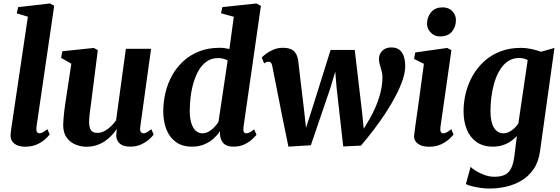

<svg xmlns="http://www.w3.org/2000/svg" viewBox="-20 -837 3237 1109"><path d="M190.5 -103Q188.5 -85.5 192.8 -76.2Q197 -67 208 -67Q216 -67 225.8 -71.8Q235.5 -76.5 254 -91L267 -60Q259.5 -50.5 241.8 -33.8Q224 -17 194.2 -3.2Q164.5 10.5 122 10.5Q103 10.5 84.2 4Q65.5 -2.5 53.2 -17Q41 -31.5 41 -55Q41 -60.5 41.8 -67.8Q42.5 -75 43.5 -82.2Q44.5 -89.5 45 -94L141 -740.5L76.5 -760L85 -796L269.5 -817L293 -803.5Z M478.5 10.5Q447 10.5 416.8 -1.8Q386.5 -14 366 -41Q345.5 -68 345 -113Q345 -130 346.8 -151Q348.5 -172 351.2 -195.2Q354 -218.5 357.5 -242Q361 -265.5 364.5 -288L392 -469L333 -503L340 -541L521.5 -560L545 -547.5L512 -288Q509.5 -266.5 506.5 -244.5Q503.5 -222.5 500.8 -202Q498 -181.5 496.2 -164.5Q494.5 -147.5 494.5 -136Q494.5 -112 499.5 -97.2Q504.5 -82.5 515 -76Q525.5 -69.5 542.5 -69.5Q563.5 -69.5 583.5 -80Q603.5 -90.5 620.5 -107.2Q637.5 -124 650.5 -142L707 -555H852.5L790 -103Q787.5 -84 793 -75.5Q798.5 -67 808.5 -67Q817.5 -67 827 -72Q836.5 -77 854 -91L867.5 -60Q861 -50 843 -33.5Q825 -17 797 -3.5Q769 10 733 10Q694.5 10 675 -5Q655.5 -20 652 -45.5Q651.5 -48.5 651.5 -53.5Q651.5 -58.5 652 -64.5Q652.5 -70.5 653.2 -76.8Q654 -83 655 -88.5L653 -89.5Q640 -71.5 623.5 -53.8Q607 -36 585.5 -21.5Q564 -7 537.8 1.8Q511.5 10.5 478.5 10.5Z M1386.5 -104Q1384 -86 1387.8 -76.5Q1391.5 -67 1402.5 -67Q1410.5 -67 1421 -71.8Q1431.5 -76.5 1448 -90L1461.5 -58.5Q1455 -50 1437.5 -33.5Q1420 -17 1392.8 -3.5Q1365.5 10 1328.5 10Q1289.5 10 1271.2 -9Q1253 -28 1250.5 -62L1251 -79.5Q1237.5 -58.5 1215 -37.8Q1192.5 -17 1161 -3.5Q1129.5 10 1089 10Q1032 10 995 -17.5Q958 -45 940.5 -91.2Q923 -137.5 923 -194Q923 -248.5 935.8 -302Q948.5 -355.5 974.5 -402Q1000.5 -448.5 1039.5 -484.2Q1078.5 -520 1131 -540.5Q1183.5 -561 1250 -561Q1263 -561 1277.5 -559Q1292 -557 1305 -554L1330.5 -740L1256.5 -760.5L1264.5 -796L1461.5 -817L1487 -803ZM1295 -488Q1284 -494 1270 -497.8Q1256 -501.5 1240 -501.5Q1202.5 -501.5 1174.8 -482.5Q1147 -463.5 1128.2 -431.2Q1109.5 -399 1097.8 -359.2Q1086 -319.5 1081 -277Q1076 -234.5 1076 -195.5Q1076 -155.5 1084.8 -126.8Q1093.5 -98 1110 -82.5Q1126.5 -67 1148 -67Q1168 -67 1185.8 -77Q1203.5 -87 1218.2 -102.5Q1233 -118 1242 -133.5Z M1646 10 1610 -165 1553.5 -451.5Q1550.5 -468 1545.2 -474.2Q1540 -480.5 1532 -480.5Q1523 -480.5 1517.8 -477.8Q1512.5 -475 1505.5 -471L1492 -504.5Q1497.5 -511.5 1515 -525Q1532.5 -538.5 1558.2 -549.8Q1584 -561 1614.5 -561Q1657 -561 1677 -542.5Q1697 -524 1702 -489L1736.5 -199L1747.5 -98.5L1788 -224.5L1889.5 -548.5H2029L2071.5 -187.5L2081 -93L2115 -150Q2132.5 -181 2146.2 -212Q2160 -243 2169.5 -273Q2179 -303 2184 -333Q2189 -363 2189 -392.5Q2189 -410.5 2184 -427.8Q2179 -445 2174 -462.5Q2169 -480 2169 -497Q2169 -524.5 2188.2 -543.8Q2207.5 -563 2240 -563Q2270.5 -563 2288 -548.5Q2305.5 -534 2312.8 -510.2Q2320 -486.5 2320.5 -459.5Q2321.5 -423.5 2307 -379.5Q2292.5 -335.5 2267.5 -287Q2242.5 -238.5 2209.8 -188.2Q2177 -138 2140 -89.2Q2103 -40.5 2065 4L1962.5 9L1924 -332.5L1916.5 -423.5L1889.5 -332.5L1775.5 2Z M2459 10.5Q2429.5 10.5 2409 1.8Q2388.5 -7 2379 -22.5Q2369.5 -38 2372.5 -59.5Q2375 -80 2379.2 -110.5Q2383.5 -141 2389 -180.2Q2394.5 -219.5 2401 -265.5Q2407.5 -311.5 2414.2 -362.8Q2421 -414 2428.5 -468.5L2371.5 -496.5L2378.5 -534L2562.5 -560L2587.5 -547.5L2524 -103Q2521.5 -85 2525.8 -76Q2530 -67 2540.5 -67Q2549.5 -67 2560 -72.5Q2570.5 -78 2586.5 -91L2599.5 -60Q2593 -51 2575 -34.2Q2557 -17.5 2527.8 -3.5Q2498.5 10.5 2459 10.5ZM2520.5 -626.5Q2489 -626.5 2467 -650Q2445 -673.5 2446.5 -703Q2448 -741.5 2471.5 -768Q2495 -794.5 2536.5 -794.5Q2573 -794.5 2593.5 -771.5Q2614 -748.5 2613.5 -720.5Q2613 -681.5 2590.2 -654Q2567.5 -626.5 2520.5 -626.5Z M3099.5 34Q3091.5 96.5 3062.8 138.8Q3034 181 2992.5 205.8Q2951 230.5 2903 241.2Q2855 252 2807.5 252Q2781 252 2753.8 248Q2726.5 244 2704.5 238.2Q2682.5 232.5 2671 226L2698.5 126Q2706 136 2727.8 149.5Q2749.5 163 2778.2 173.5Q2807 184 2835.5 184Q2870 184 2893.5 173.8Q2917 163.5 2930.8 138.2Q2944.5 113 2950.5 68.5L2965.5 -51Q2950.5 -35 2930.2 -21Q2910 -7 2884.2 1.5Q2858.5 10 2827.5 10Q2770.5 10 2732.5 -16.8Q2694.5 -43.5 2676 -89.8Q2657.5 -136 2657.5 -194Q2657.5 -249 2671 -302.2Q2684.5 -355.5 2711.5 -402Q2738.5 -448.5 2778.2 -484.2Q2818 -520 2870.5 -540.2Q2923 -560.5 2988.5 -560.5Q3019.5 -560.5 3051.2 -553.5Q3083 -546.5 3104.5 -538L3182.5 -560ZM3028 -490Q3018.5 -495.5 3005.8 -498.8Q2993 -502 2978.5 -502Q2941 -502 2913.2 -482.8Q2885.5 -463.5 2866.2 -431.2Q2847 -399 2835.2 -359Q2823.5 -319 2818.2 -276.5Q2813 -234 2813 -195.5Q2813 -164 2818 -140Q2823 -116 2832.8 -100Q2842.5 -84 2856.2 -75.5Q2870 -67 2886.5 -67Q2904.5 -67 2921 -75.2Q2937.5 -83.5 2951 -96.5Q2964.5 -109.5 2974 -123.5Z"/></svg>

Font: Merriweather 36pt ExtraBold
Style: Italic
Weight: 800
Italic angle: -7.8°
Version: Version 2.101